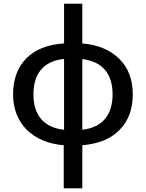

<svg xmlns="http://www.w3.org/2000/svg" viewBox="-20 -780 791 1040"><path d="M425.8 -759.8H327.1V-544.9C237.8 -539.1 169.4 -511.7 122.1 -463.4C74.7 -414.6 50.8 -349.6 50.8 -269C50.8 -110.8 157.7 -6.8 325.2 6.8V240.2H425.8V6.8C513.2 -0.5 581.1 -28.3 628.4 -77.1C675.8 -125.5 699.2 -189.5 699.2 -269C699.2 -349.1 674.8 -413.6 625.5 -461.9C576.2 -510.3 509.8 -537.6 425.8 -544.9ZM327.1 -77.1C215.3 -88.9 161.1 -158.2 161.1 -269C161.1 -380.9 215.3 -449.2 327.1 -460.9ZM425.8 -460C535.2 -446.8 589.8 -379.9 589.8 -269C589.8 -158.2 536.6 -90.3 425.8 -77.1Z"/></svg>

Font: Noto Reveo Sans
Style: Regular
Weight: 500
Designer: Monotype Design Team
Foundry: Monotype Imaging Inc.
Version: Version 2.007